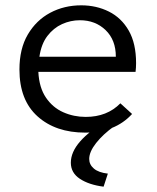

<svg xmlns="http://www.w3.org/2000/svg" viewBox="-20 -488 590 721"><path d="M300 10Q189 10 121 -51Q53 -112 53 -227Q53 -305 84.5 -358.5Q116 -412 168.5 -440Q221 -468 285 -468Q342 -468 389 -444.5Q436 -421 463.5 -373Q491 -325 491 -251Q491 -242 490.5 -234Q490 -226 489 -218H124Q127 -159 152.5 -121.5Q178 -84 217.5 -66.5Q257 -49 302 -49Q382 -49 432 -100L476 -60Q412 10 300 10ZM128 -275H415Q415 -338 376.5 -375Q338 -412 280 -412Q245 -412 213 -397.5Q181 -383 158 -353Q135 -323 128 -275ZM385 164 369 213Q314 206 280 183.5Q246 161 246 123Q246 83 281 43Q316 3 379 -32L409 -14Q367 16 341 49Q315 82 315 109Q315 130 332.5 145Q350 160 385 164Z"/></svg>

Font: Inconsolata SemiExpanded
Style: Regular
Weight: 400
Width: 6
Monospace: yes
Designer: Raph Levien, Cyreal, Brenton Simpson
Foundry: Raph Levien, Cyreal, Google
Version: Version 3.000; ttfautohint (v1.8.2.53-6de2)